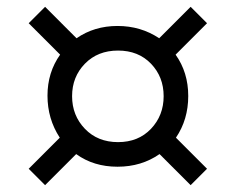

<svg xmlns="http://www.w3.org/2000/svg" viewBox="-20 -631 690 562"><path d="M155 -228Q119 -283 119 -351Q119 -419 156 -471L64 -563L112 -611L204 -519Q256 -555 324 -555Q392 -555 446 -519L538 -611L586 -563L494 -471Q531 -419 531 -350Q531 -281 495 -228L586 -137L538 -89L447 -180Q394 -143 324 -143Q254 -143 203 -180L112 -89L64 -137ZM325.5 -483Q266 -483 228.5 -444.5Q191 -406 191 -349.5Q191 -293 228.5 -254Q266 -215 325.5 -215Q385 -215 422 -254Q459 -293 459 -349.5Q459 -406 422 -444.5Q385 -483 325.5 -483Z"/></svg>

Font: Croissant One
Style: Regular
Weight: 400
Designer: Eduardo Rodriguez Tunni
Foundry: Eduardo Rodriguez Tunni
Version: Version 1.001